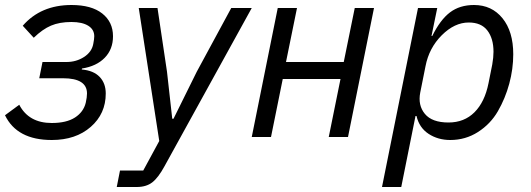

<svg xmlns="http://www.w3.org/2000/svg" viewBox="-20 -548 2124 768"><path d="M187 12Q48 12 0 -87L57 -129Q95 -56 187 -56Q246 -56 280 -78Q314 -100 323 -137Q328 -159 328 -174Q328 -235 232 -235H137L150 -300H246Q285 -300 316 -320Q347 -340 353 -372Q357 -392 357 -403Q357 -430 333 -445Q309 -460 266 -460Q218 -460 184 -445.5Q150 -431 115 -397L71 -445Q143 -528 266 -528Q346 -528 389 -494Q432 -460 432 -403Q432 -351 399 -317Q366 -283 308 -274L307 -270Q354 -266 378.5 -240.5Q403 -215 403 -174Q403 -93 343 -40.5Q283 12 187 12Z M767 -261 905 -516H987L638 117Q613 163 589 181.5Q565 200 527 200H447L460 134H553L617 16L535 -516H610L648 -261L669 -73H674Z M987 0 1091 -516H1168L1124 -300H1355L1399 -516H1476L1372 0H1295L1342 -232H1111L1064 0Z M1508 200 1652 -516H1729L1706 -404H1709Q1741 -469 1780 -498.5Q1819 -528 1876 -528Q1947 -528 1990 -475Q2033 -422 2033 -331Q2033 -272 2017 -213Q2001 -154 1971.5 -103Q1942 -52 1892 -20Q1842 12 1781 12Q1732 12 1694.5 -12.5Q1657 -37 1646 -84H1642L1585 200ZM1774 -58Q1837 -58 1878 -99Q1919 -140 1934 -215L1949 -290Q1954 -318 1954 -341Q1954 -394 1929.5 -426Q1905 -458 1855 -458Q1798 -458 1747 -407Q1696 -356 1682 -283L1661 -178Q1651 -127 1679.5 -92.5Q1708 -58 1774 -58Z"/></svg>

Font: Aneliza
Style: Italic
Weight: 400
Italic angle: -11.31°
Designer: Mike Abbink, Paul van der Laan, Pieter van Rosmalen
Foundry: Bold Monday
Version: Version 3.0